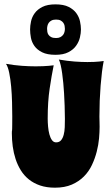

<svg xmlns="http://www.w3.org/2000/svg" viewBox="-20 -847 517 894"><path d="M462.9 -563Q458.5 -541 454.8 -511.7Q451.2 -482.4 448.5 -448.5Q445.8 -414.6 444.3 -377.7Q442.9 -340.8 442.9 -304.2Q442.9 -292 443.4 -280Q443.8 -268.1 443.8 -256.8Q443.8 -232.9 441.2 -202.6Q438.5 -172.4 430.4 -140.9Q422.4 -109.4 408.2 -79.1Q394 -48.8 370.8 -25.4Q347.7 -2 314.5 12.5Q281.2 26.9 235.8 26.9Q196.8 26.9 166.7 16.6Q136.7 6.3 114.5 -11.5Q92.3 -29.3 77.1 -53.7Q62 -78.1 52.7 -106.2Q43.5 -134.3 39.3 -165Q35.2 -195.8 35.2 -226.1Q35.2 -233.4 35.4 -235.1Q35.6 -236.8 35.6 -237.3Q35.6 -237.8 36.1 -239Q36.6 -240.2 36.6 -246.6Q36.6 -252.9 36.9 -266.6Q37.1 -280.3 37.1 -305.2Q37.1 -334.5 36.1 -371.3Q35.2 -408.2 32 -443.6Q28.8 -479 22.9 -507.8Q17.1 -536.6 7.8 -549.8Q47.4 -543 82.3 -540.5Q117.2 -538.1 146 -538.1Q165 -538.1 180.4 -538.8Q195.8 -539.6 207 -540.5Q219.7 -541.5 230 -543Q220.2 -495.1 211.2 -434.3Q202.1 -373.5 202.1 -294.9Q202.1 -276.9 203.9 -257.3Q205.6 -237.8 210 -221.4Q214.4 -205.1 221.9 -194.6Q229.5 -184.1 241.2 -184.1Q255.9 -184.1 264.2 -193.8Q272.5 -203.6 276.6 -219.5Q280.8 -235.4 281.5 -254.9Q282.2 -274.4 282.2 -293.9Q281.7 -357.4 278.3 -412.6Q276.9 -436 274.7 -460Q272.5 -483.9 269.5 -505.1Q266.6 -526.4 262.7 -543.2Q258.8 -560.1 253.9 -569.8Q293.5 -563 327.1 -560.5Q360.8 -558.1 387.2 -558.1Q404.8 -558.1 418.7 -558.8Q432.6 -559.6 442.4 -560.5Q454.1 -561.5 462.9 -563ZM356.9 -710Q356.9 -692.9 352.1 -672.4Q347.2 -651.9 334.2 -633.8Q321.3 -615.7 298.1 -603.8Q274.9 -591.8 238.3 -591.8Q199.7 -591.8 176.3 -603.5Q152.8 -615.2 140.4 -632.8Q127.9 -650.4 124 -671.1Q120.1 -691.9 120.1 -710Q120.1 -727.1 124.5 -747.6Q128.9 -768.1 141.6 -785.6Q154.3 -803.2 177.5 -814.9Q200.7 -826.7 238.3 -826.7Q276.4 -826.7 299.6 -814.9Q322.8 -803.2 335.4 -785.6Q348.1 -768.1 352.5 -747.6Q356.9 -727.1 356.9 -710ZM282.2 -712.9Q282.2 -719.2 280.8 -726.8Q279.3 -734.4 274.9 -740.7Q270.5 -747.1 262.5 -751.5Q254.4 -755.9 241.2 -755.9Q228 -755.9 219.7 -751.5Q211.4 -747.1 207 -740.7Q202.6 -734.4 200.9 -726.8Q199.2 -719.2 199.2 -712.9Q199.2 -706.1 200.4 -698.5Q201.7 -690.9 206.1 -684.6Q210.4 -678.2 218.8 -674.1Q227.1 -669.9 241.2 -669.9Q253.4 -669.9 261.5 -674.3Q269.5 -678.7 274.2 -685.1Q278.8 -691.4 280.5 -699Q282.2 -706.5 282.2 -712.9Z"/></svg>

Font: Spicy Rice
Style: Regular
Weight: 400
Version: Version 1.000